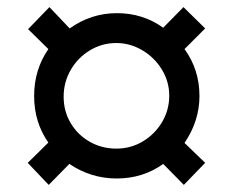

<svg xmlns="http://www.w3.org/2000/svg" viewBox="-20 -581 651 540"><path d="M58 -123 116 -180Q76 -237 76 -311Q76 -385 116 -443L59 -499L119 -561L176 -501Q236 -544 309 -544Q382 -544 439 -503L496 -561L557 -501L499 -443Q541 -385 541 -311Q541 -241 499 -179L557 -123L497 -61L439 -120Q382 -79 308 -79Q236 -79 175 -120L117 -61ZM456 -312Q456 -351 435.5 -385Q415 -419 380.5 -439.5Q346 -460 307 -460Q267 -460 233 -439.5Q199 -419 179 -384.5Q159 -350 159 -309Q159 -268 179 -234.5Q199 -201 233 -182Q267 -163 307 -163Q348 -163 382 -183.5Q416 -204 436 -238Q456 -272 456 -312Z"/></svg>

Font: Hanken Grotesk SemiBold
Style: Regular
Weight: 600
Designer: Alfredo Marco Pradil
Foundry: Hanken Design Co.
Version: Version 3.014